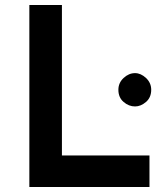

<svg xmlns="http://www.w3.org/2000/svg" viewBox="-20 -752 673 772"><path d="M98 -732H229V-127H581V0H98ZM456 -391Q456 -419 477 -438.5Q498 -458 523 -458Q546 -458 567 -438.5Q588 -419 588 -391Q588 -360 567 -342Q546 -324 523 -324Q498 -324 477 -342Q456 -360 456 -391Z"/></svg>

Font: Reem Kufi SemiBold
Style: Regular
Weight: 600
Designer: Khaled Hosny
Version: Version 1.001